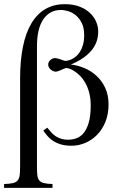

<svg xmlns="http://www.w3.org/2000/svg" viewBox="-53 -698 582 935"><path d="M44.9 -315.9Q44.9 -402.8 58.6 -470.2Q72.3 -537.6 99.6 -583.7Q127 -629.9 167.7 -653.8Q208.5 -677.7 262.7 -677.7Q302.7 -677.7 333 -666.3Q363.3 -654.8 383.8 -636Q404.3 -617.2 414.8 -593.3Q425.3 -569.3 425.3 -544.4Q425.3 -490.2 390.6 -450.2Q356 -410.2 292 -383.8Q324.2 -380.4 356.9 -366.9Q389.6 -353.5 416 -329.6Q442.4 -305.7 459 -270.8Q475.6 -235.8 475.6 -189.5Q475.6 -141.6 460.2 -104.2Q444.8 -66.9 419.7 -41.3Q394.5 -15.6 362.1 -2Q329.6 11.7 295.4 11.7Q264.2 11.7 241.7 4.6Q219.2 -2.4 203.4 -13.4Q187.5 -24.4 176.5 -37.6Q165.5 -50.8 157.7 -62.5L177.2 -76.2Q187.5 -63 197.8 -52Q208 -41 220.2 -33.4Q232.4 -25.9 246.6 -21.7Q260.7 -17.6 278.3 -17.6Q298.8 -17.6 318.6 -24.4Q338.4 -31.2 354 -49.8Q369.6 -68.4 379.2 -100.8Q388.7 -133.3 388.7 -184.6Q388.7 -219.7 381.3 -246.8Q374 -273.9 362.5 -294.2Q351.1 -314.5 337.2 -328.4Q323.2 -342.3 310.3 -350.8Q297.4 -359.4 286.9 -363Q276.4 -366.7 271.5 -366.7Q266.6 -366.7 260 -364Q253.4 -361.3 246.1 -357.9Q238.8 -354.5 231.2 -351.8Q223.6 -349.1 216.8 -349.1Q211.4 -349.1 205.1 -352.1Q198.7 -355 193.6 -359.6Q188.5 -364.3 185.1 -370.4Q181.6 -376.5 181.6 -382.8Q181.6 -396 192.1 -405.5Q202.6 -415 215.8 -415Q221.7 -415 229 -412.8Q236.3 -410.6 243.4 -408.2Q250.5 -405.8 256.6 -403.6Q262.7 -401.4 266.6 -401.4Q269.5 -401.4 277.6 -403.1Q285.6 -404.8 295.7 -409.4Q305.7 -414.1 316.4 -422.9Q327.1 -431.6 336.2 -445.6Q345.2 -459.5 351.1 -479.5Q356.9 -499.5 356.9 -527.3Q356.9 -561.5 345.7 -584.7Q334.5 -607.9 317.6 -622.3Q300.8 -636.7 280.8 -643.1Q260.7 -649.4 243.7 -649.4Q189 -649.4 158 -604Q127 -558.6 127 -471.7V111.8Q127 138.2 128.7 154.5Q130.4 170.9 137.9 180.2Q145.5 189.5 160.6 193.4Q175.8 197.3 202.6 198.2V216.8H-33.2V198.2Q-5.9 197.3 9.8 193.6Q25.4 189.9 33.2 180.4Q41 170.9 43 154.1Q44.9 137.2 44.9 109.4Z"/></svg>

Font: Doulos SIL Compact
Style: Regular
Weight: 400
Designer: Walt Agee, Victor Gaultney, Peter Martin, Debbi Hosken
Foundry: SIL International
Version: Version 4.110; 2011; Maintenance release ; LnSpcTght